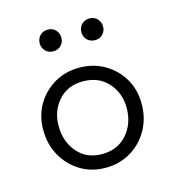

<svg xmlns="http://www.w3.org/2000/svg" viewBox="-74 -483 503 556"><g transform="rotate(-15 177.5 -205.0)"><path d="M177 10Q135 10 102 -10Q69 -30 49.5 -64.5Q30 -99 30 -142Q30 -185 49.5 -218Q69 -251 102 -270.5Q135 -290 177 -290Q219 -290 252.5 -270.5Q286 -251 305.5 -218Q325 -185 325 -142Q325 -99 305.5 -64.5Q286 -30 252.5 -10Q219 10 177 10ZM177 -31Q224 -31 252 -63Q280 -95 280 -142Q280 -187 252 -218Q224 -249 177 -249Q131 -249 103.5 -218Q76 -187 76 -142Q76 -95 103.5 -63Q131 -31 177 -31ZM118 -355Q103 -355 94 -364.5Q85 -374 85 -387Q85 -401 94 -410.5Q103 -420 118 -420Q132 -420 141 -410.5Q150 -401 150 -387Q150 -374 141 -364.5Q132 -355 118 -355ZM243 -355Q228 -355 219 -364.5Q210 -374 210 -387Q210 -401 219 -410.5Q228 -420 243 -420Q257 -420 266 -410.5Q275 -401 275 -387Q275 -374 266 -364.5Q257 -355 243 -355Z"/></g></svg>

Font: Dongle Light
Style: Regular
Weight: 300
Designer: Yanghee Ryu
Foundry: Yanghee Ryu
Version: Version 2.000